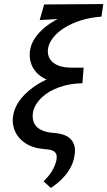

<svg xmlns="http://www.w3.org/2000/svg" viewBox="-20 -731 530 948"><path d="M231 197 195 164Q218 143 234.5 117Q251 91 258 62Q263 38 256 26.5Q249 15 234 10.5Q219 6 197 5Q140 0 103 -25.5Q66 -51 51.5 -89.5Q37 -128 47 -171Q54 -203 77 -235Q100 -267 139 -296.5Q178 -326 234 -349Q290 -372 363 -386L338 -320H305Q255 -320 218.5 -334.5Q182 -349 160 -373Q138 -397 130.5 -428Q123 -459 130 -491Q137 -524 162.5 -556.5Q188 -589 228.5 -616Q269 -643 325 -661.5Q381 -680 450 -687L481 -649Q426 -645 380 -630.5Q334 -616 299.5 -594.5Q265 -573 245 -548.5Q225 -524 219 -500Q214 -480 218 -461Q222 -442 236.5 -427.5Q251 -413 274.5 -405Q298 -397 334 -397H393L387 -320Q325 -319 273 -300.5Q221 -282 187.5 -251Q154 -220 144 -182Q138 -154 145.5 -130.5Q153 -107 177.5 -92.5Q202 -78 242 -75Q272 -73 294 -65.5Q316 -58 330 -43Q344 -28 348.5 -6Q353 16 346 47Q341 74 326 100.5Q311 127 287.5 151Q264 175 231 197ZM176 -632 198 -709 490 -711 481 -649Z"/></svg>

Font: Ysabeau Office SemiBold
Style: Italic
Weight: 600
Italic angle: -12°
Designer: Christian Thalmann (Catharsis Fonts)
Version: Version 2.001;gftools[0.9.30]; featfreeze: tnum,lnum,ss02